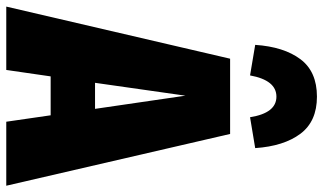

<svg xmlns="http://www.w3.org/2000/svg" viewBox="-244 -782 1006 597"><g transform="rotate(90 258.5 -483.0)"><path d="M338 0 318 -138H197L177 0H-20L142 -696H376L537 0ZM217 -276H298L257 -557ZM420 -774 324 -758Q311 -840 260 -840Q209 -840 194 -758L99 -774Q105 -863 143.5 -914.5Q182 -966 260 -966Q337 -966 375.5 -914.5Q414 -863 420 -774Z"/></g></svg>

Font: Fira Sans Extra Condensed Black
Style: Regular
Weight: 900
Width: 1
Designer: Carrois Corporate & Edenspiekermann AG
Foundry: Carrois Corporate GbR & Edenspiekermann AG
Version: Version 4.203